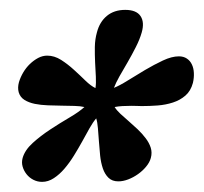

<svg xmlns="http://www.w3.org/2000/svg" viewBox="-20 -772 405 381"><path d="M17.1 -588.9Q14.6 -598.1 17.6 -608.9Q20.5 -618.7 26.1 -628.2Q31.7 -637.7 39.3 -645Q46.9 -652.3 55.7 -657Q64.5 -661.6 73.7 -661.6Q87.9 -661.6 101.3 -653.1Q114.7 -644.5 126.7 -633.5Q138.7 -622.6 149.4 -612.1Q160.2 -601.6 169.4 -597.2Q170.9 -606.4 170.2 -619.9Q169.4 -633.3 168.7 -648.4Q168 -663.6 168.2 -679Q168.5 -694.3 172.4 -708Q177.7 -728.5 192.1 -740.5Q206.5 -752.4 228.5 -752.4Q250.5 -752.4 258.8 -740.2Q267.1 -728 261.2 -707.5Q257.3 -693.8 249.5 -678.5Q241.7 -663.1 233.2 -648.4Q224.6 -633.8 217 -620.4Q209.5 -606.9 206.1 -597.7Q217.3 -602.1 233.6 -612.3Q250 -622.6 267.8 -633.1Q285.6 -643.6 303.2 -651.9Q320.8 -660.2 335 -660.2Q344.2 -660.2 350.8 -655.8Q357.4 -651.4 360.8 -644Q364.3 -636.7 364.7 -627.2Q365.2 -617.7 362.8 -607.4Q358.4 -591.3 347.9 -582.3Q337.4 -573.2 323.2 -568.6Q309.1 -564 293 -562.7Q276.9 -561.5 261.2 -561.5Q255.9 -561.5 251 -561.8Q246.1 -562 240.7 -562Q231 -562 222.7 -561.5Q214.4 -561 207.5 -559.6Q211.4 -553.2 219 -546.1Q226.6 -539.1 235.4 -531.5Q244.1 -523.9 253.2 -515.4Q262.2 -506.8 269 -497.8Q275.9 -488.8 279.1 -479Q282.2 -469.2 279.3 -458.5Q276.9 -449.7 270 -441.4Q263.2 -433.1 253.9 -426.5Q244.6 -419.9 234.4 -416Q224.1 -412.1 214.8 -412.1Q202.6 -412.1 195.3 -419.2Q188 -426.3 184.1 -437.7Q180.2 -449.2 178.7 -463.4Q177.2 -477.5 176.3 -491.5Q175.3 -505.4 174.3 -517.6Q173.3 -529.8 170.9 -537.1Q164.6 -529.8 157.7 -517.6Q150.9 -505.4 143.1 -491.2Q135.3 -477.1 126.5 -462.9Q117.7 -448.7 107.9 -437.3Q98.1 -425.8 86.9 -418.5Q75.7 -411.1 63.5 -411.1Q54.2 -411.1 46.1 -415.3Q38.1 -419.4 32.7 -426.3Q27.3 -433.1 24.9 -441.4Q22.5 -449.7 24.9 -458.5Q29.3 -474.1 44.9 -488.3Q60.5 -502.4 79.8 -515.1Q99.1 -527.8 117.9 -538.8Q136.7 -549.8 147.5 -559.6Q139.6 -561.5 127.9 -561.8Q116.2 -562 102.8 -562.3Q89.4 -562.5 75.2 -563Q61 -563.5 49.1 -565.9Q37.1 -568.4 28.6 -573.7Q20 -579.1 17.1 -588.9Z"/></svg>

Font: Arian AMU Serif
Style: Bold Italic
Weight: 700
Italic angle: -15°
Designer: Ruben Hakobyan (Tarumian)
Foundry: Ruben Hakobyan (Tarumian)
Version: Version 1.002